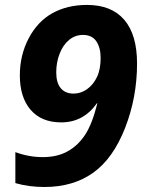

<svg xmlns="http://www.w3.org/2000/svg" viewBox="-20 -745 591 775"><path d="M314.9 -604C339.4 -604 357.3 -595.4 368.9 -578.1C380.5 -560.9 386.2 -538.6 386.2 -511.2C386.2 -480.3 381.3 -454.5 371.3 -433.8C361.4 -413.2 348.1 -396.9 331.3 -385C314.5 -373.1 296.4 -367.2 276.9 -367.2C254.7 -367.2 237.5 -374.4 225.3 -388.9C213.1 -403.4 207 -424.8 207 -453.1C207 -479.5 211.5 -504.4 220.5 -527.8C229.4 -551.3 242.1 -569.8 258.5 -583.5C275 -597.2 293.8 -604 314.9 -604ZM533.2 -488.8C533.2 -566.2 516 -625 481.7 -665C447.3 -705.1 397.1 -725.1 331.1 -725.1C278 -725.1 231.4 -713.9 191.4 -691.7C151.4 -669.4 119.5 -635.5 95.7 -590.1C71.9 -544.7 60.1 -495 60.1 -440.9C60.1 -381.7 74.6 -335.2 103.8 -301.5C132.9 -267.8 174 -251 227.1 -251C286.9 -251 335 -276.7 371.1 -328.1H373C359.4 -273.4 343.2 -231.5 324.5 -202.4C305.7 -173.3 282.3 -150.7 254.2 -134.8C226 -118.8 192.2 -110.8 152.8 -110.8C115.1 -110.8 78.1 -117.5 42 -130.9V-5.9C78.5 4.6 117.5 9.8 159.2 9.8C236.7 9.8 302.2 -9.4 356 -47.6C409.7 -85.9 452.6 -146.2 484.9 -228.5C517.1 -310.9 533.2 -397.6 533.2 -488.8Z"/></svg>

Font: OpenSans
Style: Bold Italic
Weight: 700
Italic angle: -12°
Foundry: Ascender Corporation
Version: Version 1.10; ttfautohint (v1.2) -l 8 -r 50 -G 200 -x 14 -D 